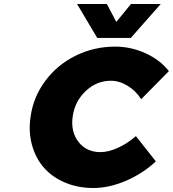

<svg xmlns="http://www.w3.org/2000/svg" viewBox="-20 -943 875 972"><path d="M134.8 -352.1Q148.9 -452.6 209.5 -533.9Q270 -615.2 363 -661.1Q456.1 -707 563 -707Q642.6 -707 716.3 -673.6Q790 -640.1 835 -583L694.8 -440.9Q667.5 -483.4 626 -508.8Q584.5 -534.2 541 -534.2Q469.7 -534.2 414.6 -482.7Q359.4 -431.2 348.1 -354Q336.9 -276.9 377.2 -224.9Q417.5 -172.9 488.8 -172.9Q529.3 -172.9 577.9 -195.1Q626.5 -217.3 668 -253.9L769 -126Q703.1 -64.5 617.7 -27.8Q532.2 8.8 453.1 8.8Q374.5 8.8 309.6 -18.6Q244.6 -45.9 202.6 -93.8Q160.6 -141.6 142.1 -208.5Q123.5 -275.4 134.8 -352.1ZM370.1 -922.9H521L568.8 -832L643.1 -922.9H793.9L642.1 -751H472.2Z"/></svg>

Font: Trueno ExtraBold
Style: Italic
Weight: 800
Designer: Julieta Ulanovsky
Foundry: Julieta Ulanovsky
Version: Version 3.001b | FøM Fix